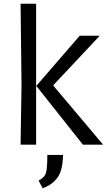

<svg xmlns="http://www.w3.org/2000/svg" viewBox="-20 -773 571 1026"><path d="M233 55H317Q315 141 285.5 178.5Q256 216 208 233L186 192Q218 176 225.5 151Q233 126 233 55ZM173 -753V0H90L95 -321L90 -753ZM174 -314 406 -582H513L266 -319V-314L531 0H423Z"/></svg>

Font: Ruda
Style: Regular
Weight: 400
Designer: Mariela Monsalve, Angelina Sanchez
Foundry: Mariela Monsalve, Angelina Sanchez
Version: Version 1.002